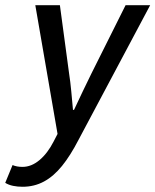

<svg xmlns="http://www.w3.org/2000/svg" viewBox="-75 -509 594 734"><path d="M11 205Q-8 205 -25 201.5Q-42 198 -55 190L-27 122Q-11 129 11 129Q45 129 76 103Q107 77 130 32L145 3L60 -489H154L189 -229Q194 -197 197.5 -159.5Q201 -122 204 -89H208Q224 -123 241.5 -160Q259 -197 275 -229L405 -489H499L225 26Q194 86 162 125.5Q130 165 93 185Q56 205 11 205Z"/></svg>

Font: Source Sans 3 Medium
Style: Italic
Weight: 500
Italic angle: -11°
Designer: Paul D. Hunt
Foundry: Adobe
Version: Version 3.052;hotconv 1.1.0;makeotfexe 2.6.0